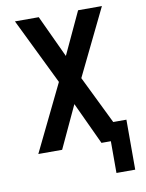

<svg xmlns="http://www.w3.org/2000/svg" viewBox="-98 -803 795 1048"><g transform="rotate(-10 300.0 -279.5)"><path d="M461 176V0H409L300 -234L191 0H59L238 -368L59 -735H191L300 -501L409 -735H541L362 -367L492 -101H565V176Z"/></g></svg>

Font: Iosevka Aile
Style: Bold
Weight: 700
Designer: Belleve Invis
Foundry: Belleve Invis
Version: Version 28.0.1; ttfautohint (v1.8.4)